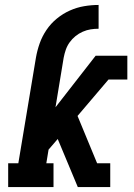

<svg xmlns="http://www.w3.org/2000/svg" viewBox="-20 -755 540 775"><path d="M13 0V-96H54L125 -522Q130 -551 140 -579.5Q150 -608 167.5 -634Q185 -660 209.5 -680Q234 -700 262 -712.5Q290 -725 319.5 -730Q349 -735 378 -735V-639Q362 -639 346 -636.5Q330 -634 314 -627Q298 -620 284.5 -609Q271 -598 261 -584Q251 -570 245.5 -554Q240 -538 237 -522L204 -322L366 -530H494V-434H418L293 -287L372 -96H425V0H294L213 -194L176 -151L167 -96H196V0Z"/></svg>

Font: Iosevka Slab Oblique
Style: Bold
Weight: 700
Italic angle: -9°
Monospace: yes
Designer: Belleve Invis
Foundry: Belleve Invis
Version: Version 11.1.1; ttfautohint (v1.8.3)